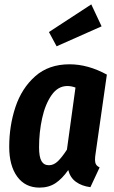

<svg xmlns="http://www.w3.org/2000/svg" viewBox="-20 -839 521 875"><path d="M467 -499 416 -142Q413 -124 413 -111Q413 -98 417.5 -90Q422 -82 434 -76L392 14Q353 9 326.5 -10Q300 -29 291 -64Q263 -24 232.5 -4Q202 16 160 16Q95 16 58.5 -34Q22 -84 22 -170Q22 -266 50.5 -351.5Q79 -437 140.5 -491.5Q202 -546 297 -546Q381 -546 467 -499ZM158 -168Q158 -124 169 -105Q180 -86 203 -86Q225 -86 244 -104.5Q263 -123 285 -157L324 -440Q305 -447 287 -447Q244 -447 215 -405.5Q186 -364 172 -300Q158 -236 158 -168ZM396 -819 443 -719 238 -628 203 -693Z"/></svg>

Font: Fira Sans Extra Condensed SemiBold
Style: Italic
Weight: 600
Width: 3
Italic angle: -8°
Designer: Carrois Corporate & Edenspiekermann AG
Foundry: Carrois Corporate GbR & Edenspiekermann AG
Version: Version 4.203